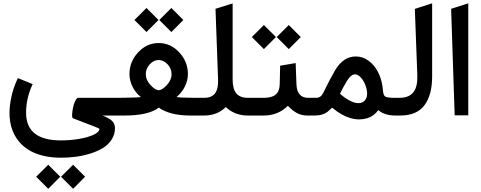

<svg xmlns="http://www.w3.org/2000/svg" viewBox="-20 -701 2918 1165"><path d="M692.4 0H601.6Q615.2 5.4 623.8 9.3Q632.3 13.2 643.8 20.3Q655.3 27.3 661.9 34.7Q668.5 42 673.1 52.7Q677.7 63.5 677.7 76.2Q677.7 115.2 656.7 147Q635.7 178.7 602.3 198.5Q568.8 218.3 524.7 231.7Q480.5 245.1 437 250.5Q393.6 255.9 350.1 255.9Q255.4 255.9 185.5 225.1Q115.7 194.3 76.7 132.1Q37.6 69.8 37.6 -17.6Q37.6 -59.6 49.1 -113.3Q60.5 -167 84.5 -218.3L88.4 -227.1L97.2 -223.6L168.9 -194.3L178.2 -190.4L173.8 -181.2Q138.2 -100.1 138.2 -17.1Q138.2 150.9 349.1 150.9Q407.2 150.9 461.2 141.6Q515.1 132.3 549.1 116Q583 99.6 583.5 81.1Q581.1 77.6 550.8 65.9L423.8 17.1Q416.5 14.2 417.5 -5.6Q418.5 -25.4 423.1 -48.1Q427.7 -70.8 436.8 -89.1Q445.8 -107.4 454.1 -107.4H692.4Q695.8 -107.4 698.5 -92.5Q701.2 -77.6 701.2 -62.5V-45.9Q701.2 -30.3 698.5 -15.1Q695.8 0 692.4 0ZM426.3 301.3 493.7 368.7 496.6 371.6 493.7 374 426.3 441.9 423.3 444.3 420.9 441.9 353 374 350.6 371.6 353 368.7 420.9 301.3 423.3 298.3ZM275.4 301.3 342.8 368.7 345.7 371.6 342.8 374 275.4 441.9 272.5 444.3 270 441.9 202.1 374 199.7 371.6 202.1 368.7 270 301.3 272.5 298.3Z M1183.6 0H1136.2Q1011.2 0 943.4 -47.9Q880.9 0 735.4 0H670.4Q651.9 0 651.9 -45.9V-62.5Q651.9 -107.4 670.4 -107.4L735.8 -107.9Q817.9 -108.9 835 -112.3Q814 -128.9 798.6 -150.6Q783.2 -172.4 774.4 -198.7Q765.6 -225.1 765.6 -252Q765.6 -326.7 818.1 -383.3Q870.6 -439.9 942.9 -439.9Q1015.1 -439.9 1067.6 -383.3Q1120.1 -326.7 1120.1 -252Q1120.1 -211.9 1101.3 -175Q1082.5 -138.2 1051.3 -112.3Q1069.8 -108.4 1134.3 -107.9L1183.6 -107.4Q1187 -107.4 1189.7 -92.5Q1192.4 -77.6 1192.4 -62.5V-45.9Q1192.4 -30.3 1189.7 -15.1Q1187 0 1183.6 0ZM1021 -251Q1021 -285.2 996.6 -311Q972.2 -336.9 942.4 -336.9Q913.1 -336.9 888.9 -311Q864.7 -285.2 864.7 -251Q864.7 -215.3 893.6 -184.6Q922.4 -153.8 942.9 -153.8Q963.4 -153.8 992.2 -184.6Q1021 -215.3 1021 -251ZM1022.5 -649.9 1089.8 -582.5 1092.8 -579.6 1089.8 -577.1 1022.5 -509.3 1019.5 -506.8 1017.1 -509.3 949.2 -577.1 946.8 -579.6 949.2 -582.5 1017.1 -649.9 1019.5 -652.8ZM871.6 -649.9 939 -582.5 941.9 -579.6 939 -577.1 871.6 -509.3 868.7 -506.8 866.2 -509.3 798.3 -577.1 795.9 -579.6 798.3 -582.5 866.2 -649.9 868.7 -652.8Z M1490.2 0H1484.4Q1404.3 0 1350.1 -51.3Q1298.3 0 1217.8 0H1173.3Q1154.8 0 1154.8 -45.9V-62.5Q1154.8 -107.4 1173.3 -107.4H1218.8Q1263.7 -107.4 1284.4 -134.3Q1305.2 -161.1 1303.2 -217.8L1287.6 -647.9L1294.9 -649.9L1378.9 -676.3L1391.6 -680.2V-667V-218.8Q1391.6 -161.1 1414.1 -134.3Q1436.5 -107.4 1483.9 -107.4H1490.2Q1493.7 -107.4 1496.3 -92.5Q1499 -77.6 1499 -62.5V-45.9Q1499 -30.3 1496.3 -15.1Q1493.7 0 1490.2 0Z M1862.8 0H1846.7Q1810.5 0 1783 -14.4Q1755.4 -28.8 1726.6 -59.1Q1668 0 1579.1 0H1484.9Q1466.3 0 1466.3 -45.9V-62.5Q1466.3 -107.4 1484.9 -107.4H1581.1Q1629.9 -107.4 1653.1 -127.4Q1676.3 -147.5 1677.2 -189L1679.7 -293.9V-302.2L1688 -303.7L1763.2 -316.4L1773.9 -318.4L1774.4 -307.1L1778.8 -189.5Q1780.3 -147.9 1798.6 -127.7Q1816.9 -107.4 1848.1 -107.4H1862.8Q1866.2 -107.4 1868.9 -92.5Q1871.6 -77.6 1871.6 -62.5V-45.9Q1871.6 -30.3 1868.9 -15.1Q1866.2 0 1862.8 0ZM1734.9 -546.4 1802.2 -479 1805.2 -476.1 1802.2 -473.6 1734.9 -405.8 1731.9 -403.3 1729.5 -405.8 1661.6 -473.6 1659.2 -476.1 1661.6 -479 1729.5 -546.4 1731.9 -549.3ZM1584 -546.4 1651.4 -479 1654.3 -476.1 1651.4 -473.6 1584 -405.8 1581.1 -403.3 1578.6 -405.8 1510.7 -473.6 1508.3 -476.1 1510.7 -479 1578.6 -546.4 1581.1 -549.3Z M2389.2 0H2379.4Q2314 0 2275.4 -32.7Q2262.7 -15.1 2245.4 -2.4Q2228 10.3 2206.3 16.8Q2184.6 23.4 2159.7 23.4Q2133.3 23.4 2105.7 15.4Q2078.1 7.3 2055.7 -5.9Q2033.2 -19 2019.8 -28.6Q2006.3 -38.1 1995.1 -47.9Q1978 -30.8 1966.1 -21.7Q1954.1 -12.7 1934.8 -6.3Q1915.5 0 1889.6 0H1857.9Q1839.4 0 1839.4 -45.9V-62.5Q1839.4 -107.4 1857.9 -107.4H1897.5Q1926.8 -107.4 1940.9 -136.7Q1988.3 -233.4 2013.7 -275.4Q2063.5 -358.4 2138.7 -358.4Q2180.7 -358.4 2215.8 -332.8Q2251 -307.1 2272.2 -266.6Q2293.5 -226.1 2300.8 -177.2Q2301.8 -169.4 2303 -158.9Q2304.2 -148.4 2304.7 -143.6Q2305.2 -138.7 2306.9 -132.1Q2308.6 -125.5 2310.3 -122.8Q2312 -120.1 2316.2 -116.5Q2320.3 -112.8 2325 -111.8Q2329.6 -110.8 2338.1 -109.4Q2346.7 -107.9 2356.4 -107.7Q2366.2 -107.4 2380.9 -107.4H2389.2Q2392.6 -107.4 2395.3 -92.5Q2397.9 -77.6 2397.9 -62.5V-45.9Q2397.9 -30.3 2395.3 -15.1Q2392.6 0 2389.2 0ZM2155.3 -75.2Q2178.7 -75.2 2193.1 -90.8Q2207.5 -106.4 2207.5 -132.8Q2207.5 -156.2 2197.5 -183.3Q2187.5 -210.4 2169.9 -230.2Q2152.3 -250 2133.8 -250Q2110.4 -250 2087.4 -213.4Q2062 -172.9 2043 -131.8Q2108.9 -75.2 2155.3 -75.2Z M2383.8 -107.4H2404.3Q2407.2 -107.4 2410.2 -107.4Q2464.4 -109.4 2489.5 -142.8Q2514.6 -176.3 2512.2 -243.7L2497.1 -647L2504.4 -649.4L2589.4 -676.8L2602.1 -680.7V-667.5V-237.3Q2602.1 -124 2555.2 -62Q2508.3 0 2408.7 0H2383.8Q2365.2 0 2365.2 -45.9V-62.5Q2365.2 -107.4 2383.8 -107.4Z M2717.3 -647.5 2821.3 -680.7V-1H2738.8Z"/></svg>

Font: Samim FD-WOL
Style: Medium-FD-WOL
Weight: 500
Foundry: DejaVu fonts team - Redesigned by Saber Rastikerdar
Version: Version 4.0.0